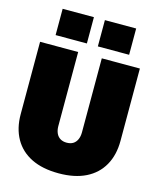

<svg xmlns="http://www.w3.org/2000/svg" viewBox="-134 -1010 917 1115"><g transform="rotate(15 325.0 -452.5)"><path d="M326 12Q229 12 162 -21Q95 -54 60 -116Q25 -178 25 -263V-698H254V-253Q254 -228 262.5 -209.5Q271 -191 287 -181.5Q303 -172 325 -172Q348 -172 363.5 -181.5Q379 -191 387.5 -209.5Q396 -228 396 -253V-698H625V-263Q625 -178 590 -116Q555 -54 488.5 -21Q422 12 326 12ZM356 -759V-917H544V-759ZM102 -759V-917H290V-759Z"/></g></svg>

Font: Azeret Mono Thin Black
Style: Regular
Weight: 900
Version: Version 1.002